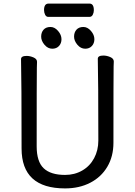

<svg xmlns="http://www.w3.org/2000/svg" viewBox="-20 -1024 750 1068"><path d="M342 24Q100 24 100 -198Q100 -575 97 -695Q97 -713 128 -713Q147 -713 166.5 -704.5Q186 -696 186 -680Q186 -662 185 -649Q184 -584 184 -210Q184 -125 223 -88Q262 -51 342 -51Q395 -51 437.5 -75.5Q480 -100 503.5 -144Q527 -188 527 -242Q527 -580 524 -697Q524 -715 555 -715Q574 -715 593.5 -706.5Q613 -698 613 -682Q613 -666 612 -654Q611 -594 611 -230Q611 -154 577 -96.5Q543 -39 482 -7.5Q421 24 342 24ZM271 -753Q246 -753 227.5 -775Q209 -797 209 -820Q209 -844 222.5 -859Q236 -874 261 -874Q284 -874 303 -852Q322 -830 322 -806Q322 -783 308 -768Q294 -753 271 -753ZM454 -753Q429 -753 410.5 -775Q392 -797 392 -820Q392 -844 405.5 -859Q419 -874 444 -874Q467 -874 486 -852Q505 -830 505 -806Q505 -783 491 -768Q477 -753 454 -753ZM249 -930Q237 -930 231 -942Q225 -954 225 -968Q225 -1004 250 -1004H478Q502 -1004 502 -967Q502 -954 496 -942Q490 -930 477 -930Z"/></svg>

Font: LXGW WenKai TC
Style: Bold
Weight: 700
Designer: LXGW / Fontworks Inc.
Foundry: LXGW / Fontworks Inc.
Version: Version 1.330;April 28, 2024